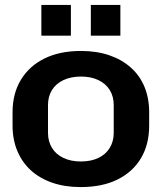

<svg xmlns="http://www.w3.org/2000/svg" viewBox="-20 -750 657 780"><path d="M308 10Q244 10 193 -7.5Q142 -25 106 -57.5Q70 -90 50.5 -136.5Q31 -183 31 -240V-294Q31 -370 65 -426Q99 -482 161 -512.5Q223 -543 309 -543Q373 -543 424 -525.5Q475 -508 511.5 -475.5Q548 -443 567 -397Q586 -351 586 -294V-240Q586 -163 552.5 -107Q519 -51 457 -20.5Q395 10 308 10ZM308 -94Q350 -94 380 -108.5Q410 -123 426 -149.5Q442 -176 442 -210V-323Q442 -358 426 -384Q410 -410 380 -424.5Q350 -439 309 -439Q268 -439 237.5 -424.5Q207 -410 191 -384Q175 -358 175 -323V-210Q175 -176 191 -149.5Q207 -123 237.5 -108.5Q268 -94 308 -94ZM148 -605V-730H268V-605ZM349 -605V-730H469V-605Z"/></svg>

Font: Hubot Sans Condensed ExtraLight SemiBold
Style: Regular
Weight: 600
Version: Version 2.000